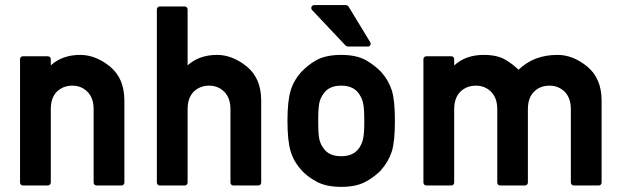

<svg xmlns="http://www.w3.org/2000/svg" viewBox="-20 -727 2465 753"><path d="M69.8 0.5Q64.9 0.5 61.8 -2.9Q58.6 -6.3 58.6 -11.2V-494.6Q58.6 -500 61.8 -503.2Q64.9 -506.3 69.8 -506.3H167.5Q172.4 -506.3 175.8 -503.2Q179.2 -500 179.2 -494.6V-470.7Q224.6 -511.7 294.9 -511.7Q354.5 -511.7 411.1 -466.3Q467.8 -419.9 467.8 -332.5V-11.2Q467.8 -6.3 464.6 -2.9Q461.4 0.5 456.1 0.5H358.9Q353.5 0.5 350.3 -2.9Q347.2 -6.3 347.2 -11.2V-298.8Q347.2 -342.8 322.8 -367.2Q298.8 -391.1 263.7 -391.1Q227.5 -391.1 202.6 -367.2Q179.2 -342.8 179.2 -298.8V-11.2Q179.2 -6.3 175.8 -2.9Q172.4 0.5 167.5 0.5Z M606.4 0.5Q601.6 0.5 598.4 -2.9Q595.2 -6.3 595.2 -11.2V-689.9Q595.2 -694.8 598.4 -698.2Q601.6 -701.7 606.4 -701.7H704.1Q709 -701.7 712.4 -698.2Q715.8 -694.8 715.8 -689.9V-470.7Q761.2 -511.7 831.5 -511.7Q891.1 -511.7 947.8 -466.3Q1004.4 -419.9 1004.4 -332.5V-11.2Q1004.4 -6.3 1001.2 -2.9Q998 0.5 992.7 0.5H895.5Q890.1 0.5 887 -2.9Q883.8 -6.3 883.8 -11.2V-298.8Q883.8 -342.8 859.4 -367.2Q835.4 -391.1 800.3 -391.1Q764.2 -391.1 739.3 -367.2Q715.8 -342.8 715.8 -298.8V-11.2Q715.8 -6.3 712.4 -2.9Q709 0.5 704.1 0.5Z M1107.4 -253.4Q1107.4 -332 1120.1 -372.6Q1132.8 -413.6 1163.1 -446.3Q1174.3 -458 1188.2 -469.2Q1202.1 -480.5 1220.2 -490.7Q1257.3 -511.7 1318.4 -511.7Q1377.9 -511.7 1415.5 -490.7Q1434.1 -480 1448.2 -468.8Q1462.4 -457.5 1473.6 -446.3Q1503.4 -413.6 1516.6 -372.6Q1528.8 -334 1528.8 -253.4Q1528.8 -171.4 1516.6 -132.8Q1502.9 -91.3 1473.6 -59.1H1474.1Q1462.9 -47.9 1448.5 -36.6Q1434.1 -25.4 1415.5 -15.1Q1377.9 5.9 1318.4 5.9Q1258.3 5.9 1220.7 -15.1Q1201.7 -25.4 1187.3 -36.6Q1172.9 -47.9 1162.6 -59.1H1163.1Q1132.8 -91.3 1120.1 -132.8Q1107.4 -173.3 1107.4 -253.4ZM1408.7 -252.4Q1408.7 -278.8 1407.5 -296.4Q1406.2 -314 1403.8 -323.7Q1399.4 -343.3 1386.7 -360.8L1387.2 -360.4Q1365.2 -391.1 1318.4 -391.1Q1270.5 -391.1 1249.5 -360.4Q1243.2 -352.1 1238.8 -342.8Q1234.4 -333.5 1232.4 -323.7Q1228 -303.7 1228 -253.4Q1228 -200.7 1232.4 -181.2Q1234.4 -171.4 1238.8 -162.1Q1243.2 -152.8 1249.5 -144.5Q1270.5 -114.3 1318.4 -114.3Q1365.2 -114.3 1387.2 -145V-144.5Q1398.9 -161.1 1403.8 -181.2Q1406.2 -191.4 1407.5 -209Q1408.7 -226.6 1408.7 -252.4ZM1344.2 -544.4Q1342.8 -544.4 1339.6 -545.9Q1336.4 -547.4 1335.4 -548.3L1204.1 -687.5Q1198.7 -693.4 1201.7 -700.2Q1204.6 -707 1212.9 -707H1336.9Q1339.4 -707 1342.5 -705.3Q1345.7 -703.6 1346.7 -701.7L1431.6 -562Q1435.5 -555.7 1432.4 -550Q1429.2 -544.4 1421.9 -544.4Z M1652.3 0.5Q1647.5 0.5 1644 -2.9Q1640.6 -6.3 1640.6 -11.2V-494.6Q1640.6 -500 1644 -503.2Q1647.5 -506.3 1652.3 -506.3H1750Q1754.9 -506.3 1758.1 -503.2Q1761.2 -500 1761.2 -494.6V-470.2Q1806.2 -511.7 1877.4 -511.7Q1931.2 -511.7 1963.9 -491.7Q1977.5 -483.4 1989.7 -474.1Q2002 -464.8 2013.7 -453.6Q2043.5 -482.4 2081.5 -497.1Q2119.6 -511.7 2166.5 -511.7Q2227.1 -511.7 2282.7 -466.3Q2339.4 -419.9 2339.4 -332.5V-11.2Q2339.4 -6.3 2336.2 -2.9Q2333 0.5 2328.1 0.5H2230.5Q2225.6 0.5 2222.2 -2.9Q2218.8 -6.3 2218.8 -11.2V-298.8Q2218.8 -342.3 2194.8 -367.2Q2169.9 -391.1 2135.3 -391.1Q2098.1 -391.1 2074.2 -367.2Q2050.3 -343.3 2050.3 -298.8V-11.2Q2050.3 -6.3 2046.9 -2.9Q2043.5 0.5 2038.6 0.5H1941.9Q1936.5 0.5 1933.3 -2.9Q1930.2 -6.3 1930.2 -11.2V-298.8Q1930.2 -342.8 1905.8 -367.2Q1881.8 -391.1 1846.2 -391.1Q1810.1 -391.1 1785.2 -367.2Q1761.2 -342.3 1761.2 -298.8V-11.2Q1761.2 -6.3 1758.1 -2.9Q1754.9 0.5 1750 0.5Z"/></svg>

Font: Alte DIN 1451 Mittelschrift
Style: Bold
Weight: 700
Designer: Peter Wiegel
Foundry: Peter Wiegel
Version: Version 1.003